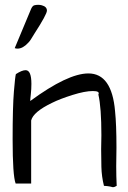

<svg xmlns="http://www.w3.org/2000/svg" viewBox="-20 -783 540 809"><path d="M407.2 -213.9Q407.2 -330.1 394.5 -384.8Q402.3 -399.4 371.1 -399.4Q337.9 -399.4 285.2 -382.8Q232.4 -366.2 199.2 -349.6Q120.1 -311.5 111.3 -275.4V-9.8H45.9Q33.2 -43 33.2 -196.3Q33.2 -333 38.6 -397.5Q43.9 -461.9 46.9 -470.7Q72.3 -487.3 87.9 -487.3Q112.3 -487.3 112.3 -429.7Q112.3 -407.2 109.9 -386.2Q107.4 -365.2 107.4 -357.4Q265.6 -473.6 352.5 -473.6Q451.2 -473.6 464.8 -314.5Q470.7 -258.8 470.7 -160.2L469.7 -83Q469.7 -40 471.7 0Q461.9 5.9 456.1 5.9Q453.1 4.9 443.4 2.9Q433.6 1 418 0Q408.2 -39.1 407.2 -79.6Q406.2 -120.1 406.2 -154.3ZM111.3 -746.1Q117.2 -758.8 124.5 -760.7Q131.8 -762.7 140.6 -762.7Q149.4 -762.7 156.2 -760.7Q177.7 -754.9 177.7 -738.3Q177.7 -722.7 124 -639.6Q114.3 -624 109.9 -616.7Q105.5 -609.4 98.6 -602.5Q76.2 -578.1 53.7 -578.1Q47.9 -578.1 42 -580.1Z"/></svg>

Font: Architects Daughter
Style: Regular
Weight: 400
Designer: Kimberly Geswein
Foundry: Kimberly Geswein
Version: Version 1.002 2010